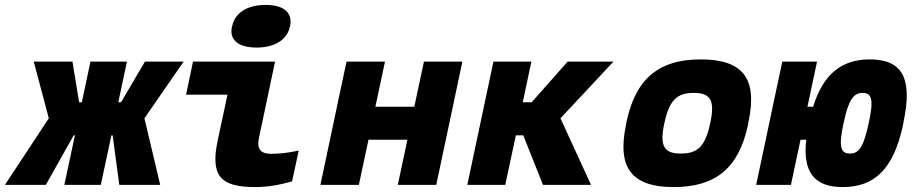

<svg xmlns="http://www.w3.org/2000/svg" viewBox="-35 -750 3699 779"><path d="M332 -500 297 -335H286L259 -500H102L163 -270L-15 0H151L264 -201H269L226 0H374L417 -201H422L449 0H615L551 -270L710 -500H553L456 -335H445L480 -500Z M1065 -126C1020 -126 1006 -148 1016 -192L1081 -500H748L720 -366H888L849 -184C817 -35 859 9 1002 9C1051 9 1101 0 1150 -14L1177 -139C1132 -130 1103 -126 1065 -126ZM906 -641C895 -590 929 -557 1007 -557C1081 -557 1130 -590 1141 -641L1142 -644C1153 -697 1118 -730 1044 -730C966 -730 918 -697 907 -644Z M1265 0H1421L1460 -183H1618L1579 0H1735L1841 -500H1685L1646 -317H1488L1527 -500H1371L1332 -317L1318 -250Z M1967 -500 1861 0H2015L2058 -201H2088L2168 0H2363L2239 -270L2454 -500H2268L2122 -335H2086L2121 -500Z M2507 -256 2505 -244C2467 -65 2532 9 2698 9C2866 9 2962 -65 3000 -244L3002 -256C3040 -435 2976 -509 2808 -509C2642 -509 2545 -435 2507 -256ZM2660 -248 2661 -252C2681 -346 2714 -373 2779 -373C2846 -373 2867 -346 2847 -252L2846 -248C2826 -154 2794 -127 2727 -127C2662 -127 2640 -154 2660 -248Z M3033 0H3174L3213 -183H3236C3221 -48 3272 9 3384 9C3514 9 3591 -65 3629 -244L3631 -256C3669 -435 3624 -509 3494 -509C3382 -509 3306 -452 3264 -317H3241L3280 -500H3139L3100 -317L3086 -250ZM3387 -248 3388 -252C3408 -346 3428 -373 3465 -373C3503 -373 3510 -345 3490 -252L3489 -248C3469 -155 3451 -127 3413 -127C3376 -127 3367 -154 3387 -248Z"/></svg>

Font: LT Wave Mono Black
Style: Italic
Weight: 900
Designer: Daniel Lyons
Version: Version 2.5 (Glyphs App)